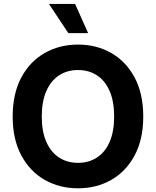

<svg xmlns="http://www.w3.org/2000/svg" viewBox="-20 -969 810 998"><path d="M385.4 9.8Q289 9.8 212.1 -34.2Q135.1 -78.2 90.5 -161.7Q45.9 -245.1 45.9 -363.3Q45.9 -482.2 90.5 -565.8Q135.1 -649.4 212.1 -693.3Q289 -737.3 385.4 -737.3Q481.9 -737.3 558.6 -693.3Q635.3 -649.4 679.9 -565.8Q724.6 -482.2 724.6 -363.3Q724.6 -244.9 679.9 -161.4Q635.3 -77.9 558.6 -34.1Q481.9 9.8 385.4 9.8ZM385.4 -122.6Q442 -122.6 484.2 -150.3Q526.4 -177.9 549.9 -231.7Q573.3 -285.5 573.3 -363.3Q573.3 -441.7 549.9 -495.7Q526.4 -549.6 484.2 -577.3Q442 -605 385.4 -605Q329 -605 286.7 -577.2Q244.3 -549.4 220.7 -495.4Q197.1 -441.5 197.1 -363.3Q197.1 -285.5 220.7 -231.9Q244.3 -178.2 286.7 -150.4Q329 -122.6 385.4 -122.6ZM335.2 -796.7 234.4 -948.7H370.2L438.1 -796.7Z"/></svg>

Font: Adwaita Sans
Style: Regular
Weight: 400
Designer: Rasmus Andersson
Foundry: rsms
Version: Version 4.001;git-9221beed3